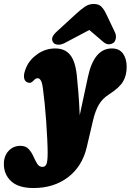

<svg xmlns="http://www.w3.org/2000/svg" viewBox="-114 -702 658 967"><path d="M329 -315Q359.5 -458 449.5 -458Q487 -458 505.5 -432Q524 -406 524 -365.5Q524 -321.5 505.2 -290.5Q486.5 -259.5 435.5 -227Q401 -205 383.5 -174.2Q366 -143.5 355 -97.5L323 39Q300 136.5 228.5 190.8Q157 245 55 245Q-20.5 245 -57.5 211Q-94.5 177 -94.5 124Q-94.5 84 -71 58.2Q-47.5 32.5 -11 32.5Q15.5 32.5 30.2 48.5Q45 64.5 54.2 85.5Q63.5 106.5 73.2 122.5Q83 138.5 99.5 138.5Q114 138.5 120 124.5Q126 110.5 126 68Q126 41 124 -0.5Q122 -42 118.8 -89.2Q115.5 -136.5 111 -180.8Q106.5 -225 102 -257.5Q98 -287 91.2 -297.5Q84.5 -308 76 -308Q71 -308 66 -305.5Q61 -303 53.5 -294.5Q39 -278.5 20 -289Q8 -296 6.8 -315Q5.5 -334 19 -364.5Q36 -403 76 -430.5Q116 -458 164.5 -458Q212 -458 238.2 -427Q264.5 -396 272.5 -325.5Q277 -284.5 281 -233.5Q285 -182.5 287.5 -121.5ZM214 -486.5Q193.5 -475.5 177 -477Q160.5 -478.5 154 -488Q145.5 -500.5 149.8 -513.8Q154 -527 173 -544L270.5 -633.5Q294.5 -655.5 314.2 -668.8Q334 -682 358 -682Q383 -682 396 -669Q409 -656 420 -633.5L465 -539Q472 -524 469.2 -509Q466.5 -494 459.5 -488Q432.5 -468 405.5 -491.5L336 -551Z"/></svg>

Font: Fraunces 144pt SuperSoft Black
Style: Italic
Weight: 900
Italic angle: -16°
Version: Version 1.000;[b76b70a41]